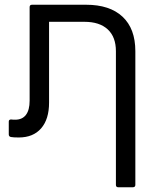

<svg xmlns="http://www.w3.org/2000/svg" viewBox="-20 -575 671 810"><path d="M343 -555Q443 -555 497 -504.5Q551 -454 551 -359V205Q551 215 540 215H479Q469 215 469 205V-359Q469 -419 434.5 -451Q400 -483 336 -483H187V-142Q187 -72 153.5 -33.5Q120 5 59 5Q37 5 26 3Q17 1 17 -8V-62Q17 -71 27 -71Q33 -70 44 -70Q74 -70 89.5 -90.5Q105 -111 105 -150V-545Q105 -555 115 -555Z"/></svg>

Font: LINE Seed Sans TH App
Style: Regular
Weight: 400
Designer: Dalton Maag Ltd | Thai characters by Cadson Demak Co.,Ltd.
Foundry: Dalton Maag Ltd
Version: Version 1.003